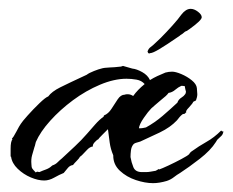

<svg xmlns="http://www.w3.org/2000/svg" viewBox="-20 -407 526 434"><path d="M326 7Q308 7 287 0Q266 -7 251 -21Q236 -35 236 -55V-56Q230 -70 228 -84.5Q226 -99 224 -115Q220 -111 211.5 -102.5Q203 -94 202 -92Q199 -91 194 -85.5Q189 -80 190 -76Q183 -75 177 -68.5Q171 -62 166 -57Q162 -53 161 -53Q159 -49 153.5 -43.5Q148 -38 145 -34Q138 -33 133.5 -27.5Q129 -22 124 -16Q114 -12 102.5 -5.5Q91 1 80 1Q66 1 49.5 -6Q33 -13 20 -25.5Q7 -38 5 -53H4V-71Q4 -87 8 -92L7 -94Q10 -96 17 -109.5Q24 -123 27 -127Q30 -132 42.5 -146Q55 -160 69 -173.5Q83 -187 89 -189Q97 -200 116 -209.5Q135 -219 176 -238Q181 -242 192.5 -246.5Q204 -251 209 -252Q215 -254 228 -254.5Q241 -255 248 -256Q254 -256 258 -258L279 -252Q289 -251 301.5 -244Q314 -237 319 -226Q327 -231 335.5 -235Q344 -239 354 -243Q358 -244 361.5 -244.5Q365 -245 369 -245Q377 -245 390 -239.5Q403 -234 413.5 -225.5Q424 -217 425 -208Q425 -204 425.5 -201Q426 -198 426 -194Q426 -188 423 -180L417 -177Q415 -173 413 -171L407 -164Q399 -156 401 -153Q400 -152 399.5 -152Q399 -152 399 -152V-151H398V-150L393 -149Q389 -146 386 -142.5Q383 -139 380 -135Q365 -119 341 -107.5Q317 -96 297 -87Q294 -86 288.5 -84.5Q283 -83 281 -80Q277 -75 276 -67Q275 -59 275 -52Q277 -40 281.5 -29Q286 -18 301 -18H310Q315 -18 320.5 -19Q326 -20 332 -21L339 -25L340 -24Q346 -26 361 -33Q376 -40 390 -47.5Q404 -55 407 -58L408 -59L409 -61L412 -64Q430 -77 447 -86.5Q464 -96 480 -112L482 -110H485Q484 -103 480 -99.5Q476 -96 471 -91L468 -86Q456 -67 431.5 -48Q407 -29 387 -16Q380 -12 373 -6.5Q366 -1 357 2Q340 7 326 7ZM61 -17 62 -18 64 -19 69 -18 76 -21 84 -24Q92 -27 97 -32Q97 -32 97.5 -32Q98 -32 98 -33Q105 -35 110 -40Q115 -45 120 -49Q135 -63 149.5 -76.5Q164 -90 177 -105Q184 -113 194.5 -125Q205 -137 214 -143L215 -146Q225 -150 232 -161Q239 -172 246 -182.5Q253 -193 262 -193Q264 -194 268 -194Q272 -194 275 -193Q278 -192 281 -190Q291 -204 307 -217Q300 -225 288.5 -227Q277 -229 266 -229Q238 -229 206 -215.5Q174 -202 145 -180.5Q116 -159 93.5 -134Q71 -109 61 -86Q60 -83 59.5 -80Q59 -77 58 -75Q55 -65 52.5 -56Q50 -47 51 -36Q51 -29 53 -26Q55 -23 61 -17ZM294 -117Q300 -117 302.5 -117.5Q305 -118 310 -119Q330 -130 347.5 -145Q365 -160 381 -175Q383 -182 391 -187L395 -190Q397 -192 398.5 -194Q400 -196 400 -198Q401 -199 399 -205L398 -210V-212Q395 -213 390 -213Q383 -210 376 -204Q369 -198 361 -197Q357 -191 344 -181Q337 -175 330.5 -169.5Q324 -164 322 -162Q315 -155 305 -140.5Q295 -126 294 -117ZM320 -287Q316 -285 314.5 -288Q313 -291 314 -292Q316 -297 318.5 -299Q321 -301 326 -305Q329 -308 334 -312.5Q339 -317 343 -321Q356 -334 369.5 -349Q383 -364 390 -374Q400 -387 411 -387Q419 -387 427.5 -380.5Q436 -374 436 -368Q436 -361 408 -341L402 -337Q398 -336 393 -331Q392 -330 390 -329Q388 -328 386 -326Q354 -304 339.5 -295.5Q325 -287 320 -287Z"/></svg>

Font: Qwitcher Grypen
Style: Bold
Weight: 700
Designer: Robert E. Leuschke
Foundry: Robert E. Leuschke
Version: Version 1.100; ttfautohint (v1.8.3)